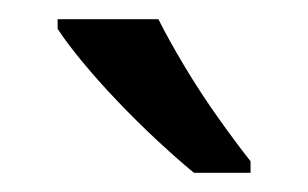

<svg xmlns="http://www.w3.org/2000/svg" viewBox="-20 -786 321 200"><path d="M145 -766Q156 -744 172.5 -716.5Q189 -689 207.5 -663Q226 -637 241 -618V-606H182Q165 -620 144 -639.5Q123 -659 102.5 -680.5Q82 -702 65.5 -722Q49 -742 40 -756V-766Z"/></svg>

Font: Noto Sans Lisu
Style: Regular
Weight: 400
Designer: Monotype Design Team. David Williams.
Foundry: Monotype Imaging Inc.
Version: Version 2.102